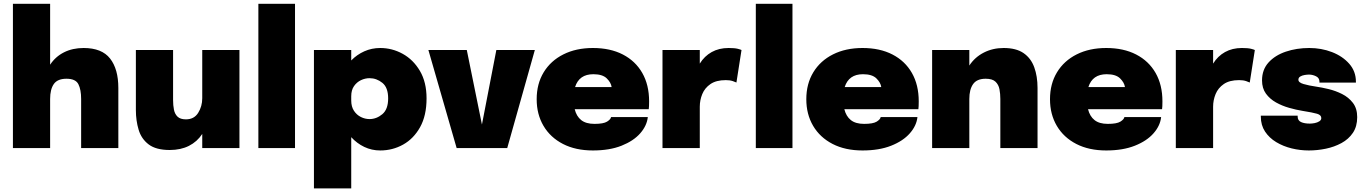

<svg xmlns="http://www.w3.org/2000/svg" viewBox="-20 -802 7394 1040"><path d="M50 0V-781.5H251.5V-451.5Q280 -495 326.5 -518.5Q373 -542 433 -542Q531.5 -542 576.2 -485Q621 -428 621 -325.5V0H419.5V-266Q419.5 -316.5 404.5 -346Q389.5 -375.5 340 -375.5Q291.5 -375.5 271.5 -346.8Q251.5 -318 251.5 -266V0Z M899.5 10.5Q825 10.5 785.2 -19.8Q745.5 -50 730.8 -99.5Q716 -149 716 -205.5V-531H917.5V-260Q917.5 -231.5 922.2 -207.8Q927 -184 942 -169.8Q957 -155.5 987 -155.5Q1031.5 -155.5 1053.5 -190.8Q1075.5 -226 1075.5 -270V-531H1277V0H1075.5V-76.5Q1048 -34.5 1003.5 -12Q959 10.5 899.5 10.5Z M1578 -781.5V0H1379.5V-781.5Z M1680.5 218.5V-531H1882.5V-474.5Q1913 -506 1953.2 -524Q1993.5 -542 2039.5 -542Q2104 -542 2161.2 -510.5Q2218.5 -479 2254.5 -418Q2290.5 -357 2290.5 -269Q2290.5 -176 2255.5 -113.2Q2220.5 -50.5 2163.5 -18.8Q2106.5 13 2039.5 13Q1993.5 13 1953.2 -6.2Q1913 -25.5 1882.5 -59V218.5ZM1981.5 -378.5Q1958 -378.5 1935.2 -367.8Q1912.5 -357 1897.5 -335.5Q1882.5 -314 1882.5 -280.5V-257.5Q1882.5 -224.5 1897.2 -202Q1912 -179.5 1934.8 -168.2Q1957.5 -157 1981.5 -157Q2019.5 -157 2051 -183.5Q2082.5 -210 2082.5 -269Q2082.5 -328 2051.2 -353.2Q2020 -378.5 1981.5 -378.5Z M2877 -531 2727.5 0H2453.5L2300.5 -531H2508.5L2590.5 -127.5L2668.5 -531Z M3489 -168Q3484 -121 3447.8 -79.8Q3411.5 -38.5 3346.8 -12.8Q3282 13 3191.5 13Q3098 13 3029.5 -22.2Q2961 -57.5 2924 -120.2Q2887 -183 2887 -264.5Q2887 -348 2925 -410.5Q2963 -473 3031.8 -507.5Q3100.5 -542 3191.5 -542Q3285.5 -542 3353.8 -506.8Q3422 -471.5 3459 -406.8Q3496 -342 3496 -253Q3496 -238 3495.5 -227.5Q3495 -217 3494 -210.5H3093Q3102.5 -172 3128.2 -151.5Q3154 -131 3200 -131Q3248.5 -131 3268.2 -143.2Q3288 -155.5 3290 -168ZM3194 -400Q3117 -400 3095 -330.5H3293Q3289.5 -355 3266.5 -377.5Q3243.5 -400 3194 -400Z M3568.5 0V-531H3770.5V-457.5Q3795.5 -498 3835 -520Q3874.5 -542 3926.5 -542Q3959 -542 3975.8 -537.8Q3992.5 -533.5 3996.5 -531L3969 -355Q3964.5 -357.5 3949 -362.8Q3933.5 -368 3911.5 -368Q3859.5 -368 3828.5 -346.8Q3797.5 -325.5 3784 -292.5Q3770.5 -259.5 3770.5 -224V0Z M4272.5 -781.5V0H4074V-781.5Z M4949.5 -168Q4944.5 -121 4908.2 -79.8Q4872 -38.5 4807.2 -12.8Q4742.5 13 4652 13Q4558.5 13 4490 -22.2Q4421.5 -57.5 4384.5 -120.2Q4347.5 -183 4347.5 -264.5Q4347.5 -348 4385.5 -410.5Q4423.5 -473 4492.2 -507.5Q4561 -542 4652 -542Q4746 -542 4814.2 -506.8Q4882.5 -471.5 4919.5 -406.8Q4956.5 -342 4956.5 -253Q4956.5 -238 4956 -227.5Q4955.5 -217 4954.5 -210.5H4553.5Q4563 -172 4588.8 -151.5Q4614.5 -131 4660.5 -131Q4709 -131 4728.8 -143.2Q4748.5 -155.5 4750.5 -168ZM4654.5 -400Q4577.5 -400 4555.5 -330.5H4753.5Q4750 -355 4727 -377.5Q4704 -400 4654.5 -400Z M5029 0V-531H5230.5V-447Q5260.5 -492.5 5309 -517.2Q5357.5 -542 5416.5 -542Q5484.5 -542 5524.5 -514.2Q5564.5 -486.5 5582.2 -437.5Q5600 -388.5 5600 -325.5V0H5398.5V-266Q5398.5 -293.5 5393.8 -318.5Q5389 -343.5 5372.2 -359.5Q5355.5 -375.5 5319 -375.5Q5271.5 -375.5 5251 -346.5Q5230.5 -317.5 5230.5 -266V0Z M6269.5 -168Q6264.5 -121 6228.2 -79.8Q6192 -38.5 6127.2 -12.8Q6062.5 13 5972 13Q5878.5 13 5810 -22.2Q5741.5 -57.5 5704.5 -120.2Q5667.5 -183 5667.5 -264.5Q5667.5 -348 5705.5 -410.5Q5743.5 -473 5812.2 -507.5Q5881 -542 5972 -542Q6066 -542 6134.2 -506.8Q6202.5 -471.5 6239.5 -406.8Q6276.5 -342 6276.5 -253Q6276.5 -238 6276 -227.5Q6275.5 -217 6274.5 -210.5H5873.5Q5883 -172 5908.8 -151.5Q5934.5 -131 5980.5 -131Q6029 -131 6048.8 -143.2Q6068.5 -155.5 6070.5 -168ZM5974.5 -400Q5897.5 -400 5875.5 -330.5H6073.5Q6070 -355 6047 -377.5Q6024 -400 5974.5 -400Z M6349 0V-531H6551V-457.5Q6576 -498 6615.5 -520Q6655 -542 6707 -542Q6739.5 -542 6756.2 -537.8Q6773 -533.5 6777 -531L6749.5 -355Q6745 -357.5 6729.5 -362.8Q6714 -368 6692 -368Q6640 -368 6609 -346.8Q6578 -325.5 6564.5 -292.5Q6551 -259.5 6551 -224V0Z M7069.5 13Q7022.5 13 6976.5 1.8Q6930.5 -9.5 6892.8 -32.2Q6855 -55 6832.2 -89.5Q6809.5 -124 6809.5 -170.5V-175.5H7009V-170.5Q7009 -149.5 7027 -141Q7045 -132.5 7075.5 -132.5Q7086.5 -132.5 7101 -135.2Q7115.5 -138 7126.2 -144.8Q7137 -151.5 7137 -162.5Q7137 -179 7114.2 -185.8Q7091.5 -192.5 7035 -201.5Q7001 -207 6963 -217.8Q6925 -228.5 6891.5 -247.2Q6858 -266 6837 -295Q6816 -324 6816 -366.5Q6816 -424.5 6851.2 -463.5Q6886.5 -502.5 6944.8 -522.2Q7003 -542 7072 -542Q7137.5 -542 7195 -519.8Q7252.5 -497.5 7288.5 -456.5Q7324.5 -415.5 7324.5 -359.5V-354.5H7127V-359.5Q7127 -380 7108.2 -389Q7089.5 -398 7070.5 -398Q7060.5 -398 7046.8 -395.8Q7033 -393.5 7023 -387.5Q7013 -381.5 7013 -370Q7013 -355 7041 -346.8Q7069 -338.5 7110.5 -332.5Q7139 -328.5 7176.5 -319.5Q7214 -310.5 7249.5 -292.8Q7285 -275 7308.2 -244.8Q7331.5 -214.5 7331.5 -167.5Q7331.5 -117 7308.2 -82.5Q7285 -48 7246.2 -27Q7207.5 -6 7161.5 3.5Q7115.5 13 7069.5 13Z"/></svg>

Font: Epilogue Black
Style: Regular
Weight: 900
Designer: Tyler Finck
Foundry: Etcetera Type Co
Version: Version 2.111; ttfautohint (v1.8.3)